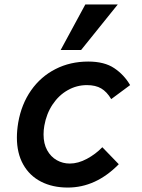

<svg xmlns="http://www.w3.org/2000/svg" viewBox="-20 -835 640 864"><path d="M56 -216Q56 -247.5 62 -283.5Q76.5 -366.5 120 -428.5Q163.5 -490.5 229.8 -524.2Q296 -558 377 -558Q450 -558 494.2 -528.2Q538.5 -498.5 565.5 -452L480.5 -389Q461 -422 435.5 -437Q410 -452 371 -452Q325 -452 284.8 -429.2Q244.5 -406.5 216.8 -365Q189 -323.5 179.5 -269.5Q176 -250 176 -230Q176 -188.5 192.2 -159Q208.5 -129.5 235.5 -114.2Q262.5 -99 294 -99Q331.5 -99 371 -120.2Q410.5 -141.5 440.5 -172.5L514.5 -96Q411.5 9 285 9Q216.5 9 164.8 -17.5Q113 -44 84.5 -94.8Q56 -145.5 56 -216ZM253 -610 364 -815H510L345 -610Z"/></svg>

Font: JuliaMono
Style: Bold Italic
Weight: 700
Italic angle: -9°
Monospace: yes
Designer: cormullion
Foundry: corm
Version: Version 0.057; ttfautohint (v1.8.4)